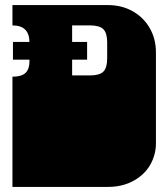

<svg xmlns="http://www.w3.org/2000/svg" viewBox="-20 -736 663 756"><path d="M29 -171V-172Q29 -185 29 -191Q29 -197 29 -209V-260Q29 -269 29 -273.5Q29 -278 29 -282.5Q29 -287 29 -296V-297Q29 -310 29 -316Q29 -322 29 -334V-434Q65 -434 80.5 -449Q96 -464 96 -495V-569Q96 -636 29 -636V-716H405Q459 -716 502 -692Q545 -668 569.5 -625.5Q594 -583 594 -530V-334Q594 -321 594 -315Q594 -309 594 -297V-296Q594 -287 594 -282.5Q594 -278 594 -273.5Q594 -269 594 -260V-209Q594 -196 594 -190Q594 -184 594 -172V-171Q594 -164 593.5 -157.5Q593 -151 592 -145.5Q591 -140 590 -135Q576 -73 525.5 -36.5Q475 0 405 0H29V-135Q29 -144 29 -148.5Q29 -153 29 -157.5Q29 -162 29 -171ZM31 -571H323V-501H31ZM402 -506V-569Q402 -606 387 -621Q372 -636 334 -636H264V-439H334Q372 -439 387 -454Q402 -469 402 -506Z"/></svg>

Font: Danfo
Style: Regular
Weight: 400
Version: Version 1.000;Glyphs 3.2 (3236)